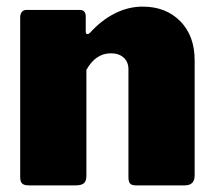

<svg xmlns="http://www.w3.org/2000/svg" viewBox="-20 -560 644 580"><path d="M41 -25V-507Q41 -518 46 -524Q51 -530 60 -530H221Q239 -530 239 -510V-465Q239 -457 244 -457Q248 -457 252 -461Q285 -498 326 -519Q367 -540 411 -540Q481 -540 524.5 -496Q568 -452 568 -378V-30Q568 0 538 0H391Q378 0 373 -5.5Q368 -11 368 -25V-351Q368 -373 353.5 -386Q339 -399 315 -399Q269 -399 241 -349V-29Q241 -13 233.5 -6.5Q226 0 208 0H67Q53 0 47 -5.5Q41 -11 41 -25Z"/></svg>

Font: Libre Franklin Black
Style: Regular
Weight: 900
Designer: Pablo Impallari, Rodrigo Fuenzalida
Foundry: Impallari Type
Version: Version 1.002; ttfautohint (v1.5)